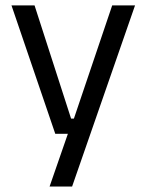

<svg xmlns="http://www.w3.org/2000/svg" viewBox="-20 -508 534 700"><path d="M285.7 -75.5 243.1 -56.9 389 -488.2H472.3L242.9 172H160.8L238.1 -50.8L273.7 -20.2H181.5L21.9 -488.2H106L239.2 -75.5Z"/></svg>

Font: Anek Bangla Medium
Style: Regular
Weight: 500
Designer: Sulekha Rajkumar (Bangla), Yesha Goshar (Latin)
Foundry: Ek Type
Version: Version 1.003